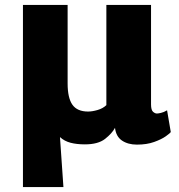

<svg xmlns="http://www.w3.org/2000/svg" viewBox="-20 -577 727 778"><path d="M73 181V-557H254V-239Q254 -180 273.5 -152.5Q293 -125 337 -125Q353.5 -125 375.2 -131.2Q397 -137.5 411 -151V-557H592V-154Q592 -131.5 600 -124.2Q608 -117 616 -117Q620.5 -117 632 -119.5Q643.5 -122 657 -130L672 -42Q669 -37 651.8 -24.8Q634.5 -12.5 604.8 -1.8Q575 9 535 9Q498.5 9 474.2 -7.5Q450 -24 446 -59Q434 -36.5 405.8 -14.2Q377.5 8 324 8Q291 8 266 1.5Q241 -5 223 -21.5L237 181Z"/></svg>

Font: Merriweather Sans Black
Style: Regular
Weight: 900
Designer: Eben Sorkin
Foundry: Eben Sorkin
Version: Version 1.008; ttfautohint (v1.7.19-72a1) -l 8 -r 50 -G 200 